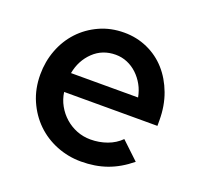

<svg xmlns="http://www.w3.org/2000/svg" viewBox="-98 -621 767 737"><g transform="rotate(20 286.0 -252.0)"><path d="M501 -62Q456 -25 408 -8Q360 9 303 9Q250 9 202.5 -10Q155 -29 119.5 -63.5Q84 -98 63 -146Q42 -194 42 -252Q42 -305 60 -352.5Q78 -400 111 -435.5Q144 -471 190 -492Q236 -513 291 -513Q342 -513 386.5 -493Q431 -473 463 -437Q495 -401 513.5 -351.5Q532 -302 532 -243V-220H151Q155 -191 169 -166Q183 -141 204 -122.5Q225 -104 251.5 -93.5Q278 -83 308 -83Q343 -83 375 -94.5Q407 -106 430 -129Q448 -112 465.5 -95.5Q483 -79 501 -62ZM289 -422Q235 -422 198 -386.5Q161 -351 151 -297H425Q420 -324 407.5 -346.5Q395 -369 377 -386Q359 -403 336.5 -412.5Q314 -422 289 -422Z"/></g></svg>

Font: Rosa Sans Medium
Style: Regular
Weight: 500
Designer: Pentagram / MCKL
Foundry: Pentagram / MCKL
Version: Version 1.005;September 16, 2019;FontCreator 11.5.0.2425 64-